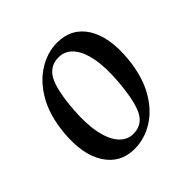

<svg xmlns="http://www.w3.org/2000/svg" viewBox="-132 -573 698 698"><g transform="rotate(-45 217.0 -224.5)"><path d="M179.4 11.5Q107.3 11.5 68.8 -48.5Q30.2 -108.6 40.1 -213.6Q48.1 -294.4 79.7 -349.3Q111.3 -404.2 157.5 -432.8Q203.7 -461.5 253.4 -461.5Q328.3 -461.5 366.1 -401.6Q403.8 -341.6 394 -236.4Q386.1 -156.4 355 -101.1Q323.9 -45.8 277.8 -17.2Q231.7 11.5 179.4 11.5ZM215.5 -30.4Q260.3 -30.4 281.4 -69.2Q302.5 -107.9 310.5 -204.4Q316.1 -274.4 306.5 -322.4Q296.8 -370.3 274.6 -395.1Q252.3 -420 219.9 -420Q174.9 -420 153.2 -381.3Q131.5 -342.7 124 -246.4Q119 -176 129.2 -127.9Q139.5 -79.9 162 -55.1Q184.5 -30.4 215.5 -30.4Z"/></g></svg>

Font: Ancizar Serif Light
Style: Italic
Weight: 300
Italic angle: -4°
Designer: Cesar Puertas, Viviana Monsalve, Julian Moncada, Julian Prieto, Jose Castro, Felipe Aragon, Mariel Hernandez, Sara Alarc
Version: Version 8.100